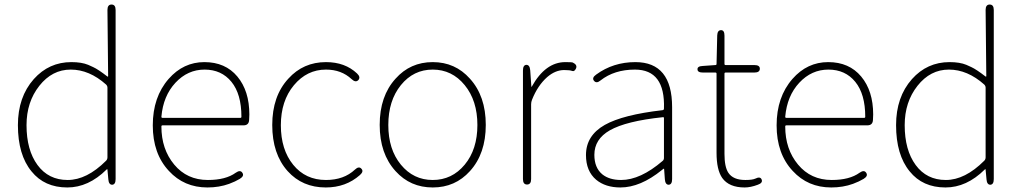

<svg xmlns="http://www.w3.org/2000/svg" viewBox="-20 -814 4509 847"><path d="M277 13Q176 13 119 -58Q59 -131 59 -262Q59 -386 129 -465Q196 -540 295 -540Q340 -540 369 -528Q380 -523 391 -518Q413 -508 453 -477Q457 -474 457 -479L454 -770Q454 -794 472 -794Q490 -794 490 -770V-24Q490 0 475 1Q460 1 458 -22L454 -65Q454 -70 450 -66Q370 13 277 13ZM448 -105Q454 -111 454 -120V-427Q454 -435 448 -441Q374 -507 292 -507Q210 -507 153.5 -435.5Q97 -364 97 -262Q97 -152 145.5 -86Q194 -20 278.5 -20Q363 -20 448 -105Z M895 13Q792 13 725 -60Q654 -136 654 -261Q654 -386 724 -466Q789 -540 881.5 -540Q974 -540 1027 -476.5Q1080 -413 1080 -309Q1080 -297 1079 -285Q1078 -261 1054 -261H697Q692 -261 692 -256Q692 -156 748.5 -88Q805 -20 897 -20Q976 -20 1020 -52Q1040 -66 1049 -52Q1059 -38 1038 -25Q1018 -13 991 -3Q947 13 895 13ZM692 -299Q692 -294 697 -294H1040Q1045 -294 1045 -299Q1045 -399 1001 -453Q957 -507 882.5 -507Q808 -507 754 -449Q700 -391 692 -299Z M1417 13Q1314 13 1249 -59Q1181 -135 1181 -262.5Q1181 -390 1252 -467Q1318 -540 1418 -540Q1502 -540 1555 -490Q1572 -474 1561 -461Q1549 -448 1531 -465Q1486 -507 1418 -507Q1334 -507 1276.5 -438Q1219 -369 1219 -261.5Q1219 -154 1273.5 -87Q1328 -20 1418 -20Q1497 -20 1546 -66Q1563 -82 1574 -70Q1586 -58 1568 -42Q1506 13 1417 13Z M1725 -59Q1655 -136 1655 -263Q1655 -390 1725 -467Q1790 -540 1889 -540Q1988 -540 2053 -467Q2123 -390 2123 -263Q2123 -136 2053 -59Q1988 13 1889 13Q1790 13 1725 -59ZM1748.5 -87.5Q1804 -20 1889 -20Q1974 -20 2030 -87.5Q2086 -155 2086 -262.5Q2086 -370 2030 -438.5Q1974 -507 1889 -507Q1804 -507 1748.5 -438.5Q1693 -370 1693 -262.5Q1693 -155 1748.5 -87.5Z M2305 0Q2287 0 2287 -24V-503Q2287 -527 2302 -528Q2317 -528 2319 -504L2324 -433Q2324 -428 2326 -432Q2386 -540 2474 -540Q2503 -540 2507 -538Q2528 -528 2521 -512Q2514 -497 2504 -501Q2494 -505 2469 -505Q2430 -505 2394 -474Q2352 -437 2327 -374Q2323 -364 2323 -354V-24Q2323 0 2305 0Z M2717 13Q2651 13 2610 -21Q2565 -59 2565 -130Q2565 -216 2648 -263Q2728 -308 2903 -328Q2909 -329 2909 -335Q2915 -507 2781 -507Q2690 -507 2629 -459Q2611 -444 2600 -458Q2590 -471 2610 -485Q2685 -540 2783 -540Q2945 -540 2945 -341V-24Q2945 0 2930 1Q2915 1 2913 -23L2910 -65Q2910 -70 2908.5 -70Q2907 -70 2900 -64Q2805 13 2717 13ZM2720 -20Q2805 -20 2903 -104Q2909 -109 2909 -117V-293Q2909 -298 2904 -297Q2742 -280 2670 -239Q2602 -200 2602 -131Q2602 -74 2637 -45Q2668 -20 2720 -20Z M3265 13Q3196 13 3166 -29Q3141 -65 3141 -140V-489Q3141 -494 3136 -494H3081Q3057 -494 3057 -508Q3056 -522 3080 -523L3136 -527Q3141 -527 3141 -532L3144 -658Q3145 -681 3161 -681Q3176 -681 3176 -657V-532Q3176 -527 3181 -527H3308Q3332 -527 3332 -511Q3332 -494 3308 -494H3181Q3176 -494 3176 -489V-135Q3176 -78 3193 -52Q3214 -20 3268 -20Q3299 -20 3312 -26Q3334 -37 3340 -22Q3346 -7 3323 1Q3291 13 3265 13Z M3647 13Q3544 13 3477 -60Q3406 -136 3406 -261Q3406 -386 3476 -466Q3541 -540 3633.5 -540Q3726 -540 3779 -476.5Q3832 -413 3832 -309Q3832 -297 3831 -285Q3830 -261 3806 -261H3449Q3444 -261 3444 -256Q3444 -156 3500.5 -88Q3557 -20 3649 -20Q3728 -20 3772 -52Q3792 -66 3801 -52Q3811 -38 3790 -25Q3770 -13 3743 -3Q3699 13 3647 13ZM3444 -299Q3444 -294 3449 -294H3792Q3797 -294 3797 -299Q3797 -399 3753 -453Q3709 -507 3634.5 -507Q3560 -507 3506 -449Q3452 -391 3444 -299Z M4151 13Q4050 13 3993 -58Q3933 -131 3933 -262Q3933 -386 4003 -465Q4070 -540 4169 -540Q4214 -540 4243 -528Q4254 -523 4265 -518Q4287 -508 4327 -477Q4331 -474 4331 -479L4328 -770Q4328 -794 4346 -794Q4364 -794 4364 -770V-24Q4364 0 4349 1Q4334 1 4332 -22L4328 -65Q4328 -70 4324 -66Q4244 13 4151 13ZM4322 -105Q4328 -111 4328 -120V-427Q4328 -435 4322 -441Q4248 -507 4166 -507Q4084 -507 4027.5 -435.5Q3971 -364 3971 -262Q3971 -152 4019.5 -86Q4068 -20 4152.5 -20Q4237 -20 4322 -105Z"/></svg>

Font: Resource Han Rounded KR ExtraLight
Style: Regular
Weight: 250
Designer: Cyano Hao (round all glyphs); Ryoko NISHIZUKA 西塚涼子 (kana, bopomofo & ideographs); Paul D. Hunt (Latin, Greek & Cyrillic)
Foundry: Cyano Hao
Version: 0.990